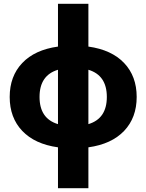

<svg xmlns="http://www.w3.org/2000/svg" viewBox="-20 -770 770 1010"><path d="M445 -525Q567 -508 633 -438.5Q699 -369 699 -260Q699 -151 633 -81.5Q567 -12 445 5V220H285V5Q163 -12 97 -81.5Q31 -151 31 -260Q31 -369 97 -438.5Q163 -508 285 -525V-750H445ZM445 -117Q542 -146 542 -260Q542 -374 445 -403ZM285 -403Q188 -374 188 -260Q188 -146 285 -117Z"/></svg>

Font: M PLUS 1p ExtraBold
Style: Regular
Weight: 800
Version: Version 1.062